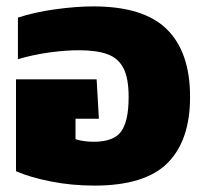

<svg xmlns="http://www.w3.org/2000/svg" viewBox="-20 -570 639 600"><path d="M275 10Q204 10 138.5 -3Q73 -16 30 -35V-322H282L289 -199H216V-135Q241 -127 273 -127Q335 -127 358.5 -159Q382 -191 382 -267Q382 -325 366 -356.5Q350 -388 316 -400.5Q282 -413 227 -413Q185 -413 134 -406Q83 -399 36 -385V-515Q88 -532 153 -541Q218 -550 272 -550Q429 -550 501.5 -478.5Q574 -407 574 -267Q574 -131 503.5 -60.5Q433 10 275 10Z"/></svg>

Font: Kanit
Style: Bold
Weight: 700
Designer: Katatrad Team
Foundry: CadsonDemak
Version: Version 2.000; ttfautohint (v1.8.3)